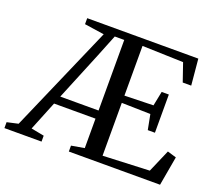

<svg xmlns="http://www.w3.org/2000/svg" viewBox="-169 -913 1224 1084"><g transform="rotate(20 443.0 -371.5)"><path d="M-46.5 0V-35.5L20.5 -50.5L299 -689.5L180.5 -707V-743H848L862.5 -586H811.5L774 -695L527.5 -702.5V-404L700.5 -408.5L718 -495.5H761V-266H718L700.5 -356.5L527.5 -360.5V-43L807 -55L866 -191.5L919.5 -175.5L888.5 0H340.5V-35.5L418.5 -49V-226H169.5L98.5 -50.5L176.5 -35.5V0ZM189 -275H419V-699H362L308 -564.5Z"/></g></svg>

Font: Merriweather 72pt
Style: Regular
Weight: 400
Version: Version 2.100